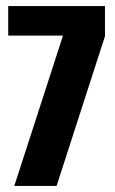

<svg xmlns="http://www.w3.org/2000/svg" viewBox="-20 -611 378 631"><path d="M27 0 187 -494H7V-591H325V-492L166 0Z"/></svg>

Font: Alumni Sans ExtraBold
Style: Regular
Weight: 800
Designer: Robert E. Leuschke
Foundry: Robert E. Leuschke
Version: Version 1.018